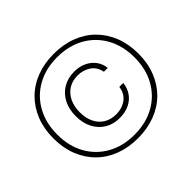

<svg xmlns="http://www.w3.org/2000/svg" viewBox="-164 -963 1200 1200"><g transform="rotate(-45 435.5 -363.0)"><path d="M444 -160Q388 -160 346 -185.5Q304 -211 280.5 -256.5Q257 -302 257 -362Q257 -423 280.5 -469Q304 -515 347 -541Q390 -567 447 -567Q492 -567 527.5 -550.5Q563 -534 585.5 -504Q608 -474 612 -435H578Q568 -486 530 -510.5Q492 -535 445 -535Q398 -535 363.5 -513Q329 -491 310.5 -452Q292 -413 292 -362Q292 -310 311 -271.5Q330 -233 364.5 -212.5Q399 -192 444 -192Q497 -192 535 -220Q573 -248 579 -300H614Q610 -259 588 -227Q566 -195 529 -177.5Q492 -160 444 -160ZM435 10Q351 10 282 -16.5Q213 -43 163.5 -92.5Q114 -142 87 -210.5Q60 -279 60 -363Q60 -447 87 -515.5Q114 -584 163.5 -633.5Q213 -683 282 -709.5Q351 -736 435 -736Q519 -736 588.5 -709.5Q658 -683 707.5 -633.5Q757 -584 784 -515.5Q811 -447 811 -363Q811 -279 784 -210.5Q757 -142 707.5 -92.5Q658 -43 588.5 -16.5Q519 10 435 10ZM435 -21Q537 -21 614 -64Q691 -107 734 -184Q777 -261 777 -363Q777 -465 734 -542.5Q691 -620 614 -663Q537 -706 435 -706Q334 -706 257 -663Q180 -620 137 -542.5Q94 -465 94 -363Q94 -261 137 -184Q180 -107 257 -64Q334 -21 435 -21Z"/></g></svg>

Font: Mona Sans ExtraLight
Style: Regular
Weight: 200
Designer: Deni Anggara
Foundry: GitHub
Version: Version 2.000